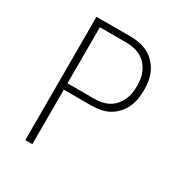

<svg xmlns="http://www.w3.org/2000/svg" viewBox="-171 -863 942 991"><g transform="rotate(30 300.0 -367.5)"><path d="M119 0V-735H320Q348 -735 375 -730Q402 -725 426 -712.5Q450 -700 469 -680Q488 -660 500 -635.5Q512 -611 516.5 -584Q521 -557 521 -530Q521 -503 516.5 -475.5Q512 -448 500 -423.5Q488 -399 469 -379Q450 -359 426 -346.5Q402 -334 375 -329.5Q348 -325 320 -325H161V0ZM161 -363H320Q342 -363 363.5 -367Q385 -371 404.5 -381.5Q424 -392 438.5 -408.5Q453 -425 462.5 -445Q472 -465 475.5 -486.5Q479 -508 479 -530Q479 -552 475.5 -573.5Q472 -595 462.5 -615Q453 -635 438.5 -651Q424 -667 404.5 -677.5Q385 -688 363.5 -692.5Q342 -697 320 -697H161Z"/></g></svg>

Font: Iosevka Extralight Extended
Style: Regular
Weight: 200
Width: 7
Monospace: yes
Designer: Belleve Invis
Foundry: Belleve Invis
Version: Version 32.5.0; ttfautohint (v1.8.4)